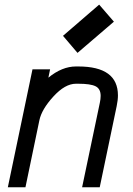

<svg xmlns="http://www.w3.org/2000/svg" viewBox="-20 -794 565 814"><path d="M308.6 -569.8 247.1 -642.1 400.4 -774.4 462.9 -702.1ZM87.9 0H13.2L117.7 -500H192.4L185.1 -464.8Q243.2 -512.2 301.8 -512.2H312Q480 -512.2 480 -389.6Q480 -369.6 474.6 -343.8L402.8 0H328.1L403.3 -358.4Q406.7 -374 406.7 -387.7Q406.7 -417.5 385.3 -428.2Q363.8 -439 312 -439H301.8Q255.9 -439 206.3 -384.8Q156.7 -330.6 147 -284.2Z"/></svg>

Font: Anka/Coder Condensed
Style: Italic
Weight: 400
Width: 4
Italic angle: -12°
Monospace: yes
Version: Version 001.100